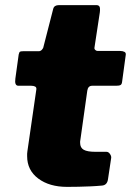

<svg xmlns="http://www.w3.org/2000/svg" viewBox="-20 -730 511 750"><path d="M242 0Q173 0 129.5 -32.5Q86 -65 86 -120Q86 -125 86 -129.5Q86 -134 87 -139L122 -381Q123 -389 117 -392Q111 -395 102 -395H52Q36 -395 40 -423L53 -517Q55 -527 59 -528.5Q63 -530 73 -530H132Q138 -530 143.5 -535.5Q149 -541 150 -548L188 -696Q192 -710 210 -710H357Q365 -710 368.5 -704.5Q372 -699 370 -682L349 -544Q348 -539 352 -535Q356 -531 361 -531H449Q459 -531 466 -527.5Q473 -524 471 -514L457 -411Q456 -401 451 -398Q446 -395 433 -395H340Q324 -395 321 -376L294 -184Q293 -181 293 -178Q293 -175 293 -172Q293 -153 307 -145Q321 -137 353 -137H396Q404 -137 410 -128Q416 -119 414 -111L402 -31Q399 -6 377 -5Q356 -3 332.5 -2Q309 -1 286 -0.5Q263 0 242 0Z"/></svg>

Font: Libre Franklin Thin Black
Style: Italic
Weight: 900
Italic angle: -8°
Version: Version 2.000